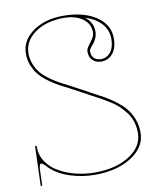

<svg xmlns="http://www.w3.org/2000/svg" viewBox="-86 -830 745 906"><g transform="rotate(-10 286.5 -377.0)"><path d="M377.9 -736.3Q416 -708.5 416 -663.1Q416 -646.5 409.4 -631.6Q402.8 -616.7 395.3 -608.2Q387.7 -599.6 381.1 -590.8Q374.5 -582 374.5 -575.7Q374.5 -554.7 386.5 -542.5Q398.4 -530.3 419.4 -530.3Q448.2 -530.3 466.1 -553.2Q483.9 -576.2 483.9 -616.7Q483.9 -658.2 456.5 -689Q429.2 -719.7 377.9 -736.3ZM277.8 -762.7Q376 -762.7 436 -722.4Q496.1 -682.1 496.1 -616.7Q496.1 -572.3 475.1 -545.4Q454.1 -518.6 419.4 -518.6Q393.6 -518.6 377.9 -534.2Q362.3 -549.8 362.3 -575.7Q362.3 -588.4 372.6 -601.8Q382.8 -615.2 393.3 -630.6Q403.8 -646 403.8 -663.1Q403.8 -703.1 369.1 -727.8Q334.5 -752.4 277.8 -752.4Q193.8 -751.5 140.4 -713.1Q86.9 -674.8 86.9 -615.7Q86.9 -586.4 97.9 -560.8Q108.9 -535.2 124.3 -517.8Q139.6 -500.5 165 -482.4Q190.4 -464.4 210.7 -453.9Q231 -443.4 260.3 -428.2Q289.6 -413.1 304.7 -404.3Q318.8 -396 352.3 -378.4Q385.7 -360.8 406.7 -349.1Q427.7 -337.4 456.3 -315.9Q484.9 -294.4 501.7 -273.9Q518.6 -253.4 530.8 -222.7Q543 -191.9 543 -157.2Q543 -87.9 473.6 -42.7Q404.3 2.4 297.9 2.4Q236.8 2.4 179 -16.1Q121.1 -34.7 84.5 -70.3Q62.5 -94.2 55.7 -94.2Q45.4 -94.2 44.9 -62L42.5 9.8H35.2L41.5 -180.2H48.8V-174.3Q48.8 -134.8 71 -102.3Q93.3 -69.8 129.4 -49.8Q165.5 -29.8 209 -19Q252.4 -8.3 297.9 -8.3Q399.9 -8.3 465.1 -50.3Q530.3 -92.3 530.3 -157.2Q530.3 -185.5 522.7 -210.4Q515.1 -235.4 500 -255.4Q484.9 -275.4 468.5 -291Q452.1 -306.6 428 -321.8Q403.8 -336.9 385.3 -347.2Q366.7 -357.4 340.3 -371.1Q314 -384.8 299.3 -393.6Q285.2 -401.9 255.6 -417Q226.1 -432.1 205.1 -443.1Q184.1 -454.1 157.7 -473.1Q131.3 -492.2 114.7 -511Q98.1 -529.8 86.4 -557.1Q74.7 -584.5 74.7 -615.7Q74.7 -680.2 132.8 -721.4Q190.9 -762.7 277.8 -762.7Z"/></g></svg>

Font: ZnikomitNo24
Style: Thin
Weight: 300
Designer: gluk
Foundry: gluk
Version: Version 0.55